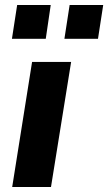

<svg xmlns="http://www.w3.org/2000/svg" viewBox="-20 -752 435 772"><path d="M29 0 109 -503H266L185 0ZM239 -596 260 -732H395L374 -596ZM28 -596 49 -732H184L164 -596Z"/></svg>

Font: Nunito Sans 7pt SemiCondensed ExtraBold
Style: Italic
Weight: 800
Width: 4
Italic angle: -9°
Designer: Vernon Adams
Foundry: Vernon Adams
Version: Version 3.101;gftools[0.9.27]